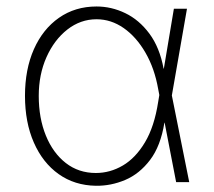

<svg xmlns="http://www.w3.org/2000/svg" viewBox="-20 -573 673 604"><path d="M281.6 11.4Q214.5 10.3 164.4 -25.4Q114.3 -61.1 86.5 -124.5Q58.6 -187.9 58.6 -271.7Q58.6 -354.8 86.6 -418.1Q114.7 -481.5 165.5 -517Q216.3 -552.6 283.7 -552.6Q330.6 -552.6 374.1 -531.6Q417.6 -510.7 449.9 -467.3Q482.2 -424 494.7 -356.9H495.4L527 -545.5H568.2L520.6 -272.7L575.3 0H534.1L497.9 -187.1H497.2Q485.4 -113.6 452.1 -69.8Q418.7 -25.9 373.8 -6.9Q328.8 12.1 281.6 11.4ZM481.2 -274.1 477.6 -293Q466.3 -357.6 437.7 -407.1Q409.1 -456.7 369.3 -484.6Q329.5 -512.4 283.7 -512.4Q233.3 -512.4 191.9 -480.1Q150.6 -447.8 126.2 -393.1Q101.9 -338.4 101.9 -271.3Q101.9 -201.3 124.3 -146.5Q146.7 -91.6 187 -60.2Q227.3 -28.8 281.6 -28.8Q326.3 -28.8 366.5 -52.4Q406.6 -76 436.1 -125.4Q465.6 -174.7 477.6 -252.5Z"/></svg>

Font: Inter Extra Light BETA
Style: Regular
Weight: 200
Designer: Rasmus Andersson
Foundry: rsms
Version: Version 3.011;git-f93a4a705